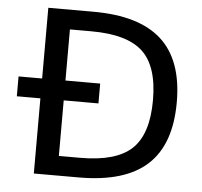

<svg xmlns="http://www.w3.org/2000/svg" viewBox="-49 -719 811 771"><g transform="rotate(5 356.0 -334.0)"><path d="M566 -335Q566 -471 503 -530Q440 -589 295 -589H209V-383H349V-303H209V-79H295Q440 -79 503 -138.5Q566 -198 566 -335ZM662 -335Q662 -165 572 -82.5Q482 0 297 0H115V-303H20V-383H115V-668H297Q482 -668 572 -586Q662 -504 662 -335Z"/></g></svg>

Font: Atkinson Hyperlegible Pro
Style: Regular
Weight: 400
Designer: Elliott Scott, Megan Eiswerth, Linus Boman, Theodore Petrosky, Jacob Perez
Foundry: Braille Institute
Version: Version 1.5.1